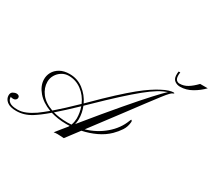

<svg xmlns="http://www.w3.org/2000/svg" viewBox="-154 -1113 1535 1393"><g transform="rotate(30 613.0 -416.5)"><path d="M103.5 2.4Q51.8 2.4 25.9 -18.3Q0 -39.1 0 -68.8Q0 -90.8 15.4 -99.9Q30.8 -108.9 45.9 -108.9Q54.2 -108.9 62.3 -104Q70.3 -99.1 70.3 -86.9Q70.3 -77.6 62.3 -70.3Q54.2 -63 43 -63Q36.6 -63 30.5 -63.7Q24.4 -64.5 19.5 -67.9V-64.5Q19.5 -41 39.8 -25.9Q60.1 -10.7 107.4 -10.7Q140.1 -10.7 174.3 -24.9Q208.5 -39.1 245.6 -64.5Q263.7 -77.6 281.5 -91.8Q299.3 -106 318.4 -121.6Q247.6 -147.9 207.3 -195.1Q167 -242.2 164.6 -293.9Q163.1 -328.1 179.2 -357.7Q195.3 -387.2 228 -405.8Q260.7 -424.3 308.1 -424.3Q374 -424.3 424.3 -385.5Q474.6 -346.7 501.5 -289.6L514.6 -302.7Q605 -393.1 671.4 -454.1Q737.8 -515.1 785.6 -554Q833.5 -592.8 868.4 -615.7Q903.3 -638.7 930.2 -652.8Q966.3 -671.9 989.7 -678.7Q1013.2 -685.5 1025.4 -685.5Q1034.2 -685.5 1034.2 -681.2Q1034.2 -679.2 1024.4 -675.3Q1017.1 -672.9 1003.4 -658.7Q989.7 -644.5 963.4 -610.6Q937 -576.7 891.4 -515.9Q845.7 -455.1 775.1 -360.6Q704.6 -266.1 601.6 -130.4Q690.4 -156.7 757.3 -213.9Q824.2 -271 852.5 -346.2Q858.4 -360.8 860.4 -360.8Q861.8 -360.8 865 -356.7Q868.2 -352.5 868.2 -346.7Q865.2 -304.7 844.2 -272.7Q823.2 -240.7 793.9 -211.9Q754.9 -173.8 700.7 -148.2Q646.5 -122.6 585.9 -109.9L502.4 0.5Q487.3 -0.5 471.4 -1.5Q455.6 -2.4 445.8 -2.4Q437.5 -2.4 430.9 -1.5Q424.3 -0.5 417.5 0.5Q436 -22.9 454.1 -45.2Q472.2 -67.4 489.7 -88.9Q493.7 -94.7 495.1 -98.1Q487.3 -97.7 479.7 -97.4Q472.2 -97.2 464.4 -97.2Q428.7 -97.2 396.2 -102.1Q363.8 -106.9 335.4 -115.7Q300.8 -86.4 274.7 -66.9Q248.5 -47.4 229.5 -35.6Q198.2 -16.1 167 -6.8Q135.7 2.4 103.5 2.4ZM522.5 -128.9Q660.2 -297.9 754.2 -407.7Q848.1 -517.6 905.3 -579.8Q962.4 -642.1 989.3 -667Q973.6 -660.6 956.8 -653.3Q939.9 -646 916.5 -631.8Q877 -607.9 825 -565.7Q772.9 -523.4 702.9 -459.5Q632.8 -395.5 539.6 -304.7L508.3 -274.4Q518.1 -250 523.2 -224.1Q528.3 -198.2 528.3 -172.4Q528.3 -150.4 522.5 -128.9ZM330.1 -131.3Q363.8 -160.2 402.6 -196Q441.4 -231.9 490.2 -279.3Q465.3 -337.4 417.2 -373.5Q369.1 -409.7 309.1 -409.7Q277.8 -409.7 251.7 -393.6Q225.6 -377.4 210.2 -351.3Q194.8 -325.2 194.8 -294.9Q194.8 -244.1 228.5 -199.7Q262.2 -155.3 330.1 -131.3ZM467.3 -110.8Q484.9 -110.8 501.5 -112.3Q507.3 -127.4 510 -143.1Q512.7 -158.7 512.7 -169.4Q512.7 -217.8 496.6 -263.2Q452.1 -220.2 414.8 -186.3Q377.4 -152.3 347.2 -126Q400.4 -110.8 467.3 -110.8ZM1045.9 -744.1Q1020.5 -744.1 1001.5 -757.6Q982.4 -771 980.5 -800.3Q979.5 -818.4 982.4 -835H996.1Q993.2 -819.8 994.1 -804.2Q995.6 -780.3 1006.6 -771Q1017.6 -761.7 1030.8 -761.7Q1066.4 -761.7 1097.4 -780.5Q1128.4 -799.3 1162.6 -835H1226.1Q1190.4 -797.9 1143.3 -771Q1096.2 -744.1 1045.9 -744.1Z"/></g></svg>

Font: Pinyon Script
Style: Regular
Weight: 400
Designer: Nicole Fally, Eben Sorkin
Foundry: Sorkin Type Co.
Version: Version 1.008; ttfautohint (v1.8.4.7-5d5b)